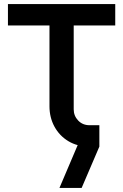

<svg xmlns="http://www.w3.org/2000/svg" viewBox="-20 -720 605 943"><path d="M272 203 372 -32 468 -22V0L381 203ZM419 0Q360 0 316 -26.5Q272 -53 247.5 -98Q223 -143 223 -198V-595H19V-700H546V-595H342V-183Q342 -151 364 -128Q386 -105 420 -105H468V0Z"/></svg>

Font: MuseoModerno Thin Medium
Style: Regular
Weight: 500
Version: Version 1.003